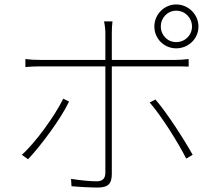

<svg xmlns="http://www.w3.org/2000/svg" viewBox="-20 -815 996 862"><path d="M94 -514C118 -516 135 -517 164 -517H453V-40C453 -14 441 -1 414 -1C387 -1 342 -5 299 -12L301 21C331 24 388 27 418 27C466 27 482 10 482 -35V-517H766C786 -517 806 -517 827 -516V-550C805 -547 783 -546 765 -546H482V-666C482 -684 483 -706 485 -719H447C450 -707 453 -684 453 -666V-546H163C133 -546 119 -547 94 -550ZM673 -696C673 -641 717 -598 771 -598C826 -598 871 -641 871 -696C871 -750 826 -795 771 -795C717 -795 673 -750 673 -696ZM702 -696C702 -735 732 -767 771 -767C811 -767 842 -735 842 -696C842 -657 811 -626 771 -626C732 -626 702 -657 702 -696ZM78 -120 106 -100C163 -161 252 -279 290 -359L264 -372C228 -298 141 -176 78 -120ZM816 -103 845 -120C807 -188 731 -307 678 -368L652 -355C706 -293 782 -171 816 -103Z"/></svg>

Font: Kinto Sans Thin
Style: Regular
Weight: 100
Designer: Authors: Ryoko NISHIZUKA  (kana & ideographs); Paul D. Hunt (Latin, Greek & Cyrillic); Wenlong ZHANG  (bopomofo); Sandol
Foundry: Adobe Systems Incorporated, ookami Inc.
Version: Version 0.001